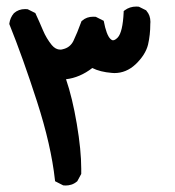

<svg xmlns="http://www.w3.org/2000/svg" viewBox="-20 -383 540 592"><path d="M57.6 -355Q60.5 -355 65.4 -354.5L88.9 -342.8Q102.1 -314.5 112.5 -289.6Q123 -264.6 139.6 -244.1Q151.4 -230 166 -230Q170.4 -230 174.3 -231.4Q195.8 -236.3 206.1 -256.3Q217.3 -279.3 231.4 -317.9L233.4 -319.3Q247.1 -331.5 267.6 -331.5Q270.5 -331.5 275.4 -331.1L299.8 -318.8Q308.1 -274.4 320.8 -262.7Q324.7 -258.8 328.6 -258.8Q334.5 -258.8 342.8 -267.1Q358.4 -283.7 361.3 -345.2V-348.6L364.3 -351.1Q379.9 -362.8 400.4 -362.8Q403.8 -362.8 408.2 -362.3L430.7 -351.1L431.6 -349.6Q443.8 -335.9 443.8 -315.4Q443.8 -312.5 443.4 -309.1Q443.4 -275.4 436.5 -245.6Q428.7 -213.9 397.9 -184.6Q369.1 -157.7 332.5 -157.7Q328.6 -157.7 324.7 -158.2Q288.6 -161.1 264.6 -173.3Q226.1 -143.6 183.6 -138.7Q203.1 -82 216.8 -1Q230.5 80.1 230.5 137.2Q230.5 144.5 230.5 153.3L218.3 175.8Q209 183.6 200 186.3Q190.9 189 182.6 189Q179.2 189 174.8 188.5L149.9 175.8L149.4 171.9Q137.7 64.9 94 -70.3Q50.3 -205.6 8.8 -308.6V-310.5Q11.2 -328.6 22.9 -342.3Q37.1 -355 57.6 -355Z"/></svg>

Font: Bakudai
Style: Bold
Weight: 700
Version: Version 1.48